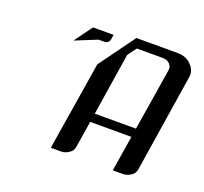

<svg xmlns="http://www.w3.org/2000/svg" viewBox="-85 -536 674 635"><g transform="rotate(20 251.5 -219.0)"><path d="M101.1 -358.9 147 -421.9H219.2L216.8 -405.8Q213.9 -390.1 196.8 -390.1H178.2ZM151.9 0 202.1 -312 293.9 -438H439Q468.8 -438 487.3 -418.9Q502.9 -403.3 502.9 -383.8Q502.9 -380.9 502 -375L448.2 -30.8Q445.8 -16.6 433.1 -8.8Q419.9 0 405.8 0H370.1L390.1 -125H245.1L230 -30.8Q227.5 -16.6 214.8 -8.8Q201.7 0 189 0ZM250 -155.8H395L430.2 -375Q432.1 -387.7 422.4 -397Q413.1 -405.8 397.9 -405.8H307.1L284.2 -375Z"/></g></svg>

Font: Hhenum
Style: Italic
Weight: 400
Designer: T. Christopher White
Version: Version 1.0